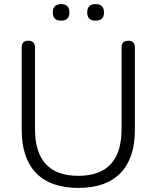

<svg xmlns="http://www.w3.org/2000/svg" viewBox="-20 -910 764 938"><path d="M363 8Q227 8 156.5 -64.5Q86 -137 86 -276V-678Q86 -711 118 -711Q151 -711 151 -678V-280Q151 -51 363 -51Q574 -51 574 -280V-678Q574 -711 607 -711Q639 -711 639 -678V-276Q639 -137 568.5 -64.5Q498 8 363 8ZM447 -809Q406 -809 406 -849Q406 -890 447 -890Q488 -890 488 -849Q488 -809 447 -809ZM279 -809Q238 -809 238 -849Q238 -890 279 -890Q319 -890 319 -849Q319 -809 279 -809Z"/></svg>

Font: Chiron GoRound TC L
Style: Regular
Weight: 300
Designer: Ryoko NISHIZUKA 西塚涼子 (kana, bopomofo & ideographs); Paul D. Hunt (Latin, Greek & Cyrillic); Sandoll Communications 산돌커뮤니
Foundry: Adobe
Version: Version 1.000;hotconv 1.1.1;makeotfexe 2.6.0